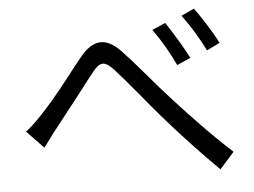

<svg xmlns="http://www.w3.org/2000/svg" viewBox="-50 -790 1101 831"><g transform="rotate(-5 500.0 -374.5)"><path d="M692 -675Q712 -645 740 -599Q768 -553 787 -515L728 -489Q688 -574 634 -650ZM821 -726Q842 -698 871 -652Q900 -606 919 -569L862 -541Q819 -627 765 -700ZM51 -259Q85 -285 122 -325Q181 -387 255 -483Q288 -526 316 -560Q358 -612 401 -616Q444 -620 492 -571Q538 -522 593 -457Q645 -395 692 -344Q738 -293 804 -224.5Q870 -156 938 -94L875 -23Q753 -144 641 -273Q598 -323 553 -378Q496 -447 455 -492Q425 -525 405 -523Q385 -521 361 -489Q329 -449 285 -391Q227 -317 183 -261Q165 -239 149 -216Q135 -197 124 -183Z"/></g></svg>

Font: Noto Sans CJK KR Regular (TTF)
Style: Regular
Weight: 400
Designer: Ryoko NISHIZUKA 西塚涼子 (kana & ideographs); Paul D. Hunt (Latin, Greek & Cyrillic); Wenlong ZHANG 张文龙 (bopomofo); Sandoll 
Foundry: Adobe Systems Incorporated
Version: Version 1.004;PS 1.004;hotconv 1.0.82;makeotf.lib2.5.63406